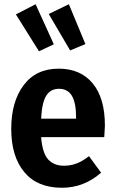

<svg xmlns="http://www.w3.org/2000/svg" viewBox="-20 -870 545 906"><path d="M472 -223H174Q180 -148 207 -118Q234 -88 282 -88Q313 -88 341 -98.5Q369 -109 400 -133L457 -55Q376 16 272 16Q156 16 94.5 -58Q33 -132 33 -262Q33 -390 91.5 -468Q150 -546 257 -546Q360 -546 417.5 -476.5Q475 -407 475 -277Q475 -268 472 -223ZM339 -317Q339 -384 319.5 -417.5Q300 -451 258 -451Q219 -451 198.5 -419Q178 -387 174 -310H339ZM234 -661 164 -628 55 -802 148 -850ZM383 -662 311 -632 210 -804 305 -850Z"/></svg>

Font: Fira Sans Condensed SemiBold
Style: Regular
Weight: 600
Width: 3
Designer: bBox Type GmbH & Carrois Corporate GbR & Edenspiekermann AG
Foundry: bBox Type GmbH & Carrois Corporate GbR & Edenspiekermann AG
Version: Version 4.301